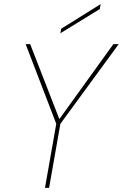

<svg xmlns="http://www.w3.org/2000/svg" viewBox="-20 -915 598 935"><path d="M199 0 254 -312 105 -700H127L269 -335L532 -700H558L274 -312L219 0ZM274 -753 278 -775 470 -895 466 -871Z"/></svg>

Font: DM Sans 24pt Thin
Style: Italic
Weight: 250
Italic angle: -10°
Designer: Colophon Foundry, Jonny Pinhorn
Foundry: Colophon Foundry
Version: Version 4.004;gftools[0.9.30]